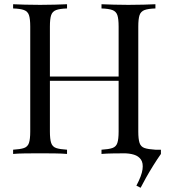

<svg xmlns="http://www.w3.org/2000/svg" viewBox="-20 -728 797 908"><path d="M625 150Q650 103 654 73Q658 43 646.5 26.5Q635 10 613.5 3.5Q592 -3 565 -3L634 -106Q634 -70 640 -51.5Q646 -33 662.5 -26.5Q679 -20 709 -20H741V0Q724 24 705 54.5Q686 85 670 113.5Q654 142 645 160ZM460 0V-20Q494 -22 511.5 -28Q529 -34 535 -52Q541 -70 541 -106V-602Q541 -639 535 -656.5Q529 -674 511.5 -680.5Q494 -687 460 -688V-708Q483 -707 518 -706Q553 -705 587 -705Q626 -705 660 -706Q694 -707 715 -708V-688Q681 -687 663.5 -680.5Q646 -674 640 -656.5Q634 -639 634 -602V-106Q634 -70 640 -52Q646 -34 663.5 -28Q681 -22 715 -20V0Q694 -2 660 -2.5Q626 -3 587 -3Q553 -3 518 -2.5Q483 -2 460 0ZM42 0V-20Q76 -22 93.5 -28Q111 -34 117 -52Q123 -70 123 -106V-602Q123 -639 117 -656.5Q111 -674 93.5 -680.5Q76 -687 42 -688V-708Q63 -707 97 -706Q131 -705 170 -705Q205 -705 239.5 -706Q274 -707 297 -708V-688Q263 -687 245.5 -680.5Q228 -674 222 -656.5Q216 -639 216 -602V-106Q216 -70 222 -52Q228 -34 245.5 -28Q263 -22 297 -20V0Q274 -2 239.5 -2.5Q205 -3 170 -3Q131 -3 97 -2.5Q63 -2 42 0ZM181 -346V-366H576V-346Z"/></svg>

Font: Playfair Display
Style: Regular
Weight: 400
Designer: Claus Eggers Sørensen
Foundry: Claus Eggers Sørensen
Version: Version 1.203